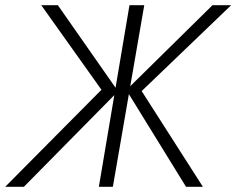

<svg xmlns="http://www.w3.org/2000/svg" viewBox="-45 -720 911 740"><path d="M178 -700H114L346 -374L-25 0H47L410 -368ZM454 -700 336 0H390L511 -700ZM774 -700 442 -373 672 0H737L501 -369L846 -700Z"/></svg>

Font: Jost Light
Style: Italic
Weight: 300
Italic angle: -5°
Version: Version 3.710